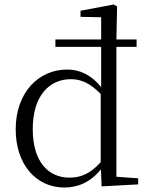

<svg xmlns="http://www.w3.org/2000/svg" viewBox="-20 -822 662 856"><path d="M596 0V-27L499 -34V-613H589V-646H499L502 -793L487 -802L339 -774V-747L431 -745V-646H227V-613H431V-434C386 -489 334 -512 280 -512C151 -512 50 -409 50 -245C50 -90 140 14 267 14C328 14 384 -10 430 -67L433 9ZM126 -246C126 -399 203 -469 296 -469C344 -469 384 -449 429 -403V-99C384 -49 342 -30 290 -30C196 -30 126 -100 126 -246Z"/></svg>

Font: Source Han Serif CN Light
Style: Regular
Weight: 300
Designer: Ryoko NISHIZUKA 西塚涼子 (kana & ideographs); Frank Grießhammer (Latin, Greek & Cyrillic); Wenlong ZHANG 张文龙 (bopomofo); San
Foundry: Adobe
Version: Version 2.003;hotconv 1.1.1;makeotfexe 2.6.0